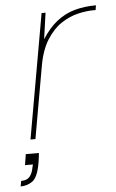

<svg xmlns="http://www.w3.org/2000/svg" viewBox="-81 -552 469 774"><g transform="rotate(-5 154.0 -165.5)"><path d="M27 0 116 -504H132L117 -398Q145 -442 178 -468Q211 -494 250.5 -505Q290 -516 337 -516L334 -497H324Q297 -497 262.5 -489Q228 -481 194.5 -459Q161 -437 135 -395.5Q109 -354 98 -289L47 0ZM-29 185 -25 163Q-1 163 10 149.5Q21 136 25 113L28 101H-4L3 57H56Q55 68 53.5 80Q52 92 50 102Q40 155 19 170Q-2 185 -29 185Z"/></g></svg>

Font: DM Sans Thin
Style: Italic
Weight: 250
Italic angle: -10°
Designer: Colophon Foundry, Jonny Pinhorn
Foundry: Colophon Foundry
Version: Version 4.004;gftools[0.9.30]